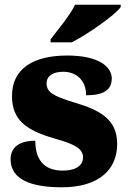

<svg xmlns="http://www.w3.org/2000/svg" viewBox="-20 -786 542 816"><path d="M195 -619V-606H285C355 -642 468 -721 493 -756V-766H299C278 -721 224 -657 195 -619ZM243 10C399 10 478 -64 478 -174C478 -279 405 -318 297 -350C204 -378 178 -395 178 -432C178 -465 208 -481 249 -481C303 -481 346 -446 346 -381C422 -381 455 -405 455 -453C455 -500 403 -550 266 -550C125 -550 31 -497 31 -378C31 -276 91 -232 213 -197C295 -174 333 -155 333 -117C333 -88 310 -61 246 -61C178 -61 130 -96 130 -188C72 -188 25 -167 25 -109C25 -44 75 10 243 10Z"/></svg>

Font: Noto Serif Thai Black
Style: Regular
Weight: 900
Designer: Monotype Design Team
Foundry: Monotype Imaging Inc.
Version: Version 2.002